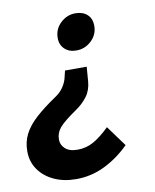

<svg xmlns="http://www.w3.org/2000/svg" viewBox="-100 -596 692 855"><g transform="rotate(-10 245.5 -169.0)"><path d="M203 -438Q203 -478 232 -505.5Q261 -533 299 -533Q333 -533 353 -514.5Q373 -496 373 -464Q373 -424 344 -396.5Q315 -369 276 -369Q243 -369 223 -388Q203 -407 203 -438ZM-18 35Q-18 -7 -0.5 -41.5Q17 -76 53.5 -109.5Q90 -143 148 -182Q169 -196 182 -214.5Q195 -233 201 -253L210 -290H308L303 -225Q300 -185 279 -157Q258 -129 227 -108Q170 -69 150 -45.5Q130 -22 130 7Q129 31 148 49Q167 67 204 67Q244 67 277.5 48Q311 29 350 -9L418 84Q368 134 306.5 164.5Q245 195 176 195Q120 195 76.5 175Q33 155 7.5 119Q-18 83 -18 35Z"/></g></svg>

Font: Radio Canada SemiBold
Style: Italic
Weight: 600
Italic angle: -12°
Designer: Charles Daoud, Etienne Aubert Bonn, Alexandre Saumier Demers, Jacques Le Bailly
Foundry: Radio-Canada
Version: Version 2.104; ttfautohint (v1.8.4.7-5d5b);gftools[0.9.28.de